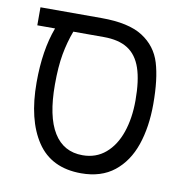

<svg xmlns="http://www.w3.org/2000/svg" viewBox="-72 -680 745 761"><g transform="rotate(10 300.0 -299.0)"><path d="M67 -313.5Q67 -443.5 102 -536.5H30.5V-609H277Q385.5 -609 442.2 -572.8Q499 -536.5 518.2 -473Q537.5 -409.5 537.5 -309Q537.5 -216 512.8 -144Q488 -72 435.8 -30.5Q383.5 11 303 11Q183 11 125 -76Q67 -163 67 -313.5ZM465.5 -310.5Q465.5 -391 448.5 -440.5Q431.5 -490 395 -513.2Q358.5 -536.5 298 -536.5H175.5Q158.5 -491.5 149.2 -440.5Q140 -389.5 140 -317.5Q140 -189.5 179.8 -125Q219.5 -60.5 296 -60.5Q350 -60.5 388.2 -93Q426.5 -125.5 446 -182.2Q465.5 -239 465.5 -310.5Z"/></g></svg>

Font: JuliaMono Light
Style: Italic
Weight: 300
Italic angle: -9°
Monospace: yes
Designer: cormullion
Foundry: corm
Version: Version 0.054; ttfautohint (v1.8.4)